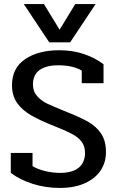

<svg xmlns="http://www.w3.org/2000/svg" viewBox="-20 -909 574 944"><path d="M97 -889H196L273 -763L350 -889H450L325 -701H222ZM33 -59V-157H140V-92Q165 -77 201.5 -68Q238 -59 276 -59Q336 -59 367 -84.5Q398 -110 398 -157Q398 -190 381.5 -212Q365 -234 335 -250Q305 -266 252 -287Q178 -316 133 -342Q88 -368 63.5 -403.5Q39 -439 39 -490Q39 -575 104 -618.5Q169 -662 271 -662Q338 -662 393.5 -643Q449 -624 489 -593V-500H382V-562Q338 -588 266 -588Q208 -588 175 -565Q142 -542 142 -493Q142 -459 163 -436Q184 -413 211 -400Q238 -387 295 -364Q371 -334 412 -311Q453 -288 477 -252.5Q501 -217 501 -161Q501 -110 474.5 -70.5Q448 -31 397 -8Q346 15 274 15Q204 15 141 -5Q78 -25 33 -59Z"/></svg>

Font: Pridi
Style: Regular
Weight: 400
Designer: Katatrad Team
Foundry: CadsonDemak
Version: Version 1.001